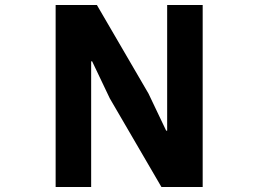

<svg xmlns="http://www.w3.org/2000/svg" viewBox="-20 -753 1040 773"><path d="M347 0H204V-733H370L578 -376L649 -227H653V-733H796V0H630L422 -357L351 -506H347Z"/></svg>

Font: IBM Plex Sans JP
Style: Bold
Weight: 700
Designer: Mike Abbink; Paul van der Laan; Pieter van Rosmalen; Wujin Sim; Yejin Wi; Jinhee Kim; Boomi Park; Yona Kim; Kichan Ma
Foundry: Sandoll Inc.
Version: Version 1.001